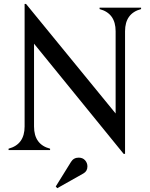

<svg xmlns="http://www.w3.org/2000/svg" viewBox="-20 -777 775 994"><path d="M24.4 0Q24.4 0 24.4 -7.3Q107.4 -29.3 107.4 -122.1V-756.8H114.7L578.6 -189.5V-615.2Q578.6 -708 495.6 -730V-737.3H710.4Q710.4 -737.3 710.4 -730Q627.4 -708 627.4 -615.2V19.5H620.1L156.2 -550.8V-122.1Q156.2 -28.8 239.3 -7.3V0ZM387.2 39.1Q408.2 39.1 420.4 52.7Q432.6 66.4 432.6 84.5Q432.6 109.4 411.6 121.1L276.4 197.3L268.6 188.5L347.7 61Q361.3 39.1 387.2 39.1Z"/></svg>

Font: Modern Antiqua
Style: Book
Weight: 400
Designer: Wojciech Kalinowski "wmk69" (wmk69@o2.pl)
Foundry: Wojciech Kalinowski "wmk69" (wmk69@o2.pl)
Version: Version 3.1.0; 2021-05-28